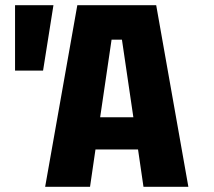

<svg xmlns="http://www.w3.org/2000/svg" viewBox="-20 -720 824 740"><path d="M38 -448V-700H186L146 -448ZM154 0 278 -700H582L706 0H533L512 -144H348L327 0ZM366 -268H494L450 -567H410Z"/></svg>

Font: Tektur SemiCondensed
Style: Bold
Weight: 700
Width: 4
Designer: Adam Jagosz
Foundry: Adam Jagosz
Version: Version 1.005;gftools[0.9.30]